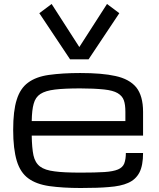

<svg xmlns="http://www.w3.org/2000/svg" viewBox="-20 -944 805 975"><path d="M706.5 -167Q706.5 -104 688 -67.9Q668.9 -31.7 630.4 -15.1Q593.8 1.5 532.2 5.9Q480.5 10.7 389.6 10.7Q299.8 10.7 230 1Q163.6 -8.8 124 -38.1Q83.5 -67.4 65.4 -126.5Q46.9 -188 46.9 -284.2Q46.9 -381.8 64.9 -437.5Q82.5 -495.1 122.6 -524.4Q162.6 -554.2 228 -563.5Q297.9 -573.2 387.2 -573.2Q499 -573.2 565.9 -558.1Q636.7 -543 671.9 -500.5Q706.5 -457 706.5 -376V-255.4H141.1Q142.1 -192.4 149.9 -155.3Q158.2 -117.7 183.1 -98.6Q208 -79.6 257.8 -73.7Q302.2 -67.4 389.6 -67.4Q463.9 -67.4 509.8 -70.3Q554.7 -73.2 579.1 -83.5Q602.5 -93.3 610.8 -113.3Q619.1 -135.3 619.1 -167ZM387.2 -495.1Q307.6 -495.1 259.3 -489.3Q210.4 -483.4 185.1 -466.8Q159.7 -450.2 150.9 -416.5Q142.1 -386.2 141.1 -329.1H616.7V-376Q616.7 -413.1 608.9 -434.6Q601.1 -457 577.1 -471.2Q553.7 -484.9 508.3 -489.7Q455.6 -495.1 387.2 -495.1ZM179.7 -877 242.2 -923.8 382.8 -705.1 523.4 -923.8 585.9 -877 429.7 -642.6H335.9Z"/></svg>

Font: Michroma+
Style: Regular
Weight: 400
Designer: beogot
Foundry: beogot
Version: Version